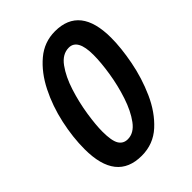

<svg xmlns="http://www.w3.org/2000/svg" viewBox="-212 -829 944 944"><g transform="rotate(-45 260.0 -357.5)"><path d="M515 -507Q515 -725 342 -725Q267 -725 209.5 -676.5Q152 -628 113 -550.5Q74 -473 54.5 -383.5Q35 -294 35 -212Q35 10 211 10Q292 10 350 -43Q408 -96 444.5 -178Q481 -260 498 -348.5Q515 -437 515 -507ZM158 -211Q158 -257 168.5 -325.5Q179 -394 200.5 -461.5Q222 -529 255 -574.5Q288 -620 333 -620Q394 -620 394 -509Q394 -457 383 -387Q372 -317 350 -250.5Q328 -184 295.5 -140Q263 -96 220 -96Q189 -96 173.5 -121.5Q158 -147 158 -211Z"/></g></svg>

Font: Noto Sans Display Condensed
Style: Bold Italic
Weight: 700
Width: 3
Designer: Monotype Design team
Foundry: Monotype Imaging Inc.
Version: 1.000